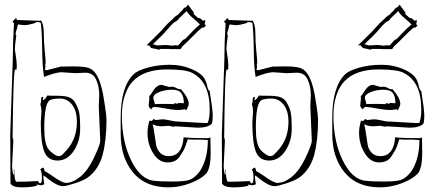

<svg xmlns="http://www.w3.org/2000/svg" viewBox="-20 -791 1856 824"><path d="M244 -506 250 -505Q257 -506 297.5 -506Q338 -506 358.5 -500Q379 -494 393 -472Q417 -436 430 -339Q437 -295 437 -278Q437 -189 420.5 -127Q404 -65 359 -31Q343 -18 303.5 -5Q264 8 251 8Q238 8 222 0Q202 -10 168 -38Q166 -36 166 -29L170 -1Q164 4 155.5 4Q147 4 142.5 2Q138 0 138 1V3Q138 4 138.5 5Q139 6 130 8Q109 13 72 13Q35 13 25 -3L24 -215L35 -540Q35 -609 40 -689V-691Q40 -693 37 -694Q34 -695 34 -699L48 -713Q51 -713 51.5 -709Q52 -705 54 -705H61L143 -702Q155 -702 156 -703Q168 -686 168 -647.5Q168 -609 172 -572.5Q176 -536 176 -517L174 -519V-517L175 -503Q175 -501 173 -491Q174 -490 182 -490ZM404 -338 406 -382Q406 -420 392.5 -449.5Q379 -479 346 -479L303 -477L244 -481Q221 -481 169 -461Q162 -500 161 -577.5Q160 -655 155 -693Q151 -696 144 -696H132L133 -693Q102 -683 84 -683L57 -686Q56 -686 56 -681.5Q56 -677 54 -677V-672Q47 -654 47 -642Q49 -640 50 -640Q44 -595 44 -586V-576L46 -564Q52 -528 52 -509.5Q52 -491 49 -491Q47 -493 45 -493Q37 -493 34 -197L35 -198Q37 -198 37 -183L32 -81Q32 -58 38 -38Q38 -41 40 -47L39 -59Q41 -65 41 -68Q41 -22 49 -11Q92 -11 143 -14Q148 -4 152 -4Q160 -4 160 -29Q160 -54 153 -64Q157 -68 165 -72Q170 -68 171 -57Q183 -51 202 -38Q246 -6 263 -6Q292 -6 324.5 -32.5Q357 -59 382 -111.5Q407 -164 410 -183V-191L404 -333ZM166 -373 164 -364Q164 -359 169.5 -363.5Q175 -368 176 -369.5Q177 -371 179.5 -375.5Q182 -380 183 -381Q194 -380 224.5 -380Q255 -380 272 -375Q289 -370 300 -355Q314 -332 319 -311.5Q324 -291 324 -238Q324 -185 296.5 -143.5Q269 -102 227 -102Q185 -102 170 -140.5Q155 -179 155 -265L158 -312Q158 -327 153 -345Q156 -348 156 -356Q156 -364 157 -369.5Q158 -375 164 -375Q166 -375 166 -373ZM310 -268Q310 -315 289.5 -341.5Q269 -368 237.5 -368Q206 -368 194 -361Q170 -347 170 -241Q170 -174 188 -151Q195 -141 209 -131Q223 -121 231.5 -121Q240 -121 245 -125Q250 -129 258 -138Q266 -147 268 -149Q310 -197 310 -268Z M864 -682Q856 -672 852.5 -672Q849 -672 848 -673Q832 -661 807 -635Q779 -606 766 -595Q764 -595 760 -587.5Q756 -580 753 -580H736Q735 -581 732.5 -580.5Q730 -580 722 -580H717Q708 -580 707 -581H667L665 -579L666 -578H660Q659 -579 656.5 -579Q654 -579 653 -580L629 -585L620 -596L609 -597L634 -621Q666 -651 700 -690L725 -713L724 -714L728 -716Q728 -718 729 -718L733 -720Q733 -722 737.5 -724Q742 -726 745 -729Q748 -732 752 -737Q758 -743 765 -749L764 -751Q773 -760 778 -760L787 -771L812 -737L811 -731L831 -713L834 -714Q839 -714 851 -702L861 -705L860 -694Q860 -691 857 -688ZM693 -598 718 -595 732 -597Q733 -596 743 -596L748 -599Q748 -600 749 -601L763 -617Q769 -623 774 -623L797 -647Q819 -671 838 -686L827 -697Q823 -701 812 -710Q788 -730 783 -741L780 -743Q775 -737 769 -732L745 -709L746 -707L732 -697V-698Q728 -696 722 -690L712 -680Q685 -648 669.5 -633.5Q654 -619 645 -610L636 -601L649 -598Q651 -596 653 -596L674 -597Q682 -598 693 -598ZM726 -247 704 -251 673 -249Q652 -249 635 -258Q639 -244 643 -215.5Q647 -187 650 -169Q653 -151 666.5 -136Q680 -121 704 -121Q762 -121 768 -202Q796 -198 870 -198Q879 -198 883 -202L884 -135Q884 -69 865 -46Q842 -22 796 -4.5Q750 13 703 13Q603 13 550.5 -51.5Q498 -116 498 -215V-286Q498 -418 553 -472Q569 -488 613 -500.5Q657 -513 709 -513Q761 -513 807 -492.5Q853 -472 863 -442Q866 -437 868 -427Q872 -404 880 -400Q893 -319 893 -295.5Q893 -272 889 -260Q872 -243 829 -243L731 -249ZM621 -273 629 -272Q634 -272 639 -281Q644 -276 650 -276L677 -279Q688 -279 708 -274.5Q728 -270 731 -270L857 -263Q870 -263 872 -264Q880 -286 880 -321Q880 -440 805 -478Q778 -493 697 -493Q598 -493 550 -442Q530 -422 516.5 -384Q503 -346 503 -294Q503 -184 543 -102.5Q583 -21 641 -15Q668 -12 720 -12Q772 -12 793 -19Q814 -26 837 -55Q872 -108 872 -190Q846 -192 838 -192H802Q793 -192 786 -193Q774 -156 767 -144.5Q760 -133 751 -119Q735 -94 698.5 -94Q662 -94 637.5 -133Q613 -172 613 -222Q613 -243 621 -273ZM705 -418 720 -419Q726 -419 736 -413.5Q746 -408 750.5 -408Q755 -408 756 -409Q790 -370 790 -345Q790 -340 785 -329Q780 -318 778.5 -318Q777 -318 772 -323Q765 -319 744.5 -319Q724 -319 689.5 -325.5Q655 -332 643.5 -332Q632 -332 630 -321Q629 -322 626 -325Q618 -331 618 -340L621 -368Q621 -377 620 -378Q627 -384 631 -392L642 -408Q656 -427 673 -427ZM749 -349 769 -348Q769 -377 758 -391.5Q747 -406 718 -406Q689 -406 663.5 -396Q638 -386 638 -371Q638 -367 641 -358.5Q644 -350 644 -344Q645 -345 681 -345Q717 -345 728 -344Q729 -345 729 -346Q728 -346 728 -347V-349Q741 -346 742 -345Q742 -349 749 -349Z M1152 -506 1158 -505Q1165 -506 1205.5 -506Q1246 -506 1266.5 -500Q1287 -494 1301 -472Q1325 -436 1338 -339Q1345 -295 1345 -278Q1345 -189 1328.5 -127Q1312 -65 1267 -31Q1251 -18 1211.5 -5Q1172 8 1159 8Q1146 8 1130 0Q1110 -10 1076 -38Q1074 -36 1074 -29L1078 -1Q1072 4 1063.5 4Q1055 4 1050.5 2Q1046 0 1046 1V3Q1046 4 1046.5 5Q1047 6 1038 8Q1017 13 980 13Q943 13 933 -3L932 -215L943 -540Q943 -609 948 -689V-691Q948 -693 945 -694Q942 -695 942 -699L956 -713Q959 -713 959.5 -709Q960 -705 962 -705H969L1051 -702Q1063 -702 1064 -703Q1076 -686 1076 -647.5Q1076 -609 1080 -572.5Q1084 -536 1084 -517L1082 -519V-517L1083 -503Q1083 -501 1081 -491Q1082 -490 1090 -490ZM1312 -338 1314 -382Q1314 -420 1300.5 -449.5Q1287 -479 1254 -479L1211 -477L1152 -481Q1129 -481 1077 -461Q1070 -500 1069 -577.5Q1068 -655 1063 -693Q1059 -696 1052 -696H1040L1041 -693Q1010 -683 992 -683L965 -686Q964 -686 964 -681.5Q964 -677 962 -677V-672Q955 -654 955 -642Q957 -640 958 -640Q952 -595 952 -586V-576L954 -564Q960 -528 960 -509.5Q960 -491 957 -491Q955 -493 953 -493Q945 -493 942 -197L943 -198Q945 -198 945 -183L940 -81Q940 -58 946 -38Q946 -41 948 -47L947 -59Q949 -65 949 -68Q949 -22 957 -11Q1000 -11 1051 -14Q1056 -4 1060 -4Q1068 -4 1068 -29Q1068 -54 1061 -64Q1065 -68 1073 -72Q1078 -68 1079 -57Q1091 -51 1110 -38Q1154 -6 1171 -6Q1200 -6 1232.5 -32.5Q1265 -59 1290 -111.5Q1315 -164 1318 -183V-191L1312 -333ZM1074 -373 1072 -364Q1072 -359 1077.5 -363.5Q1083 -368 1084 -369.5Q1085 -371 1087.5 -375.5Q1090 -380 1091 -381Q1102 -380 1132.5 -380Q1163 -380 1180 -375Q1197 -370 1208 -355Q1222 -332 1227 -311.5Q1232 -291 1232 -238Q1232 -185 1204.5 -143.5Q1177 -102 1135 -102Q1093 -102 1078 -140.5Q1063 -179 1063 -265L1066 -312Q1066 -327 1061 -345Q1064 -348 1064 -356Q1064 -364 1065 -369.5Q1066 -375 1072 -375Q1074 -375 1074 -373ZM1218 -268Q1218 -315 1197.5 -341.5Q1177 -368 1145.5 -368Q1114 -368 1102 -361Q1078 -347 1078 -241Q1078 -174 1096 -151Q1103 -141 1117 -131Q1131 -121 1139.5 -121Q1148 -121 1153 -125Q1158 -129 1166 -138Q1174 -147 1176 -149Q1218 -197 1218 -268Z M1772 -682Q1764 -672 1760.5 -672Q1757 -672 1756 -673Q1740 -661 1715 -635Q1687 -606 1674 -595Q1672 -595 1668 -587.5Q1664 -580 1661 -580H1644Q1643 -581 1640.5 -580.5Q1638 -580 1630 -580H1625Q1616 -580 1615 -581H1575L1573 -579L1574 -578H1568Q1567 -579 1564.5 -579Q1562 -579 1561 -580L1537 -585L1528 -596L1517 -597L1542 -621Q1574 -651 1608 -690L1633 -713L1632 -714L1636 -716Q1636 -718 1637 -718L1641 -720Q1641 -722 1645.5 -724Q1650 -726 1653 -729Q1656 -732 1660 -737Q1666 -743 1673 -749L1672 -751Q1681 -760 1686 -760L1695 -771L1720 -737L1719 -731L1739 -713L1742 -714Q1747 -714 1759 -702L1769 -705L1768 -694Q1768 -691 1765 -688ZM1601 -598 1626 -595 1640 -597Q1641 -596 1651 -596L1656 -599Q1656 -600 1657 -601L1671 -617Q1677 -623 1682 -623L1705 -647Q1727 -671 1746 -686L1735 -697Q1731 -701 1720 -710Q1696 -730 1691 -741L1688 -743Q1683 -737 1677 -732L1653 -709L1654 -707L1640 -697V-698Q1636 -696 1630 -690L1620 -680Q1593 -648 1577.5 -633.5Q1562 -619 1553 -610L1544 -601L1557 -598Q1559 -596 1561 -596L1582 -597Q1590 -598 1601 -598ZM1634 -247 1612 -251 1581 -249Q1560 -249 1543 -258Q1547 -244 1551 -215.5Q1555 -187 1558 -169Q1561 -151 1574.5 -136Q1588 -121 1612 -121Q1670 -121 1676 -202Q1704 -198 1778 -198Q1787 -198 1791 -202L1792 -135Q1792 -69 1773 -46Q1750 -22 1704 -4.5Q1658 13 1611 13Q1511 13 1458.5 -51.5Q1406 -116 1406 -215V-286Q1406 -418 1461 -472Q1477 -488 1521 -500.5Q1565 -513 1617 -513Q1669 -513 1715 -492.5Q1761 -472 1771 -442Q1774 -437 1776 -427Q1780 -404 1788 -400Q1801 -319 1801 -295.5Q1801 -272 1797 -260Q1780 -243 1737 -243L1639 -249ZM1529 -273 1537 -272Q1542 -272 1547 -281Q1552 -276 1558 -276L1585 -279Q1596 -279 1616 -274.5Q1636 -270 1639 -270L1765 -263Q1778 -263 1780 -264Q1788 -286 1788 -321Q1788 -440 1713 -478Q1686 -493 1605 -493Q1506 -493 1458 -442Q1438 -422 1424.5 -384Q1411 -346 1411 -294Q1411 -184 1451 -102.5Q1491 -21 1549 -15Q1576 -12 1628 -12Q1680 -12 1701 -19Q1722 -26 1745 -55Q1780 -108 1780 -190Q1754 -192 1746 -192H1710Q1701 -192 1694 -193Q1682 -156 1675 -144.5Q1668 -133 1659 -119Q1643 -94 1606.5 -94Q1570 -94 1545.5 -133Q1521 -172 1521 -222Q1521 -243 1529 -273ZM1613 -418 1628 -419Q1634 -419 1644 -413.5Q1654 -408 1658.5 -408Q1663 -408 1664 -409Q1698 -370 1698 -345Q1698 -340 1693 -329Q1688 -318 1686.5 -318Q1685 -318 1680 -323Q1673 -319 1652.5 -319Q1632 -319 1597.5 -325.5Q1563 -332 1551.5 -332Q1540 -332 1538 -321Q1537 -322 1534 -325Q1526 -331 1526 -340L1529 -368Q1529 -377 1528 -378Q1535 -384 1539 -392L1550 -408Q1564 -427 1581 -427ZM1657 -349 1677 -348Q1677 -377 1666 -391.5Q1655 -406 1626 -406Q1597 -406 1571.5 -396Q1546 -386 1546 -371Q1546 -367 1549 -358.5Q1552 -350 1552 -344Q1553 -345 1589 -345Q1625 -345 1636 -344Q1637 -345 1637 -346Q1636 -346 1636 -347V-349Q1649 -346 1650 -345Q1650 -349 1657 -349Z"/></svg>

Font: Londrina Sketch
Style: Regular
Weight: 400
Designer: Marcelo Magalhaes
Foundry: Marcelo Magalhaes
Version: Version 1.001 2011